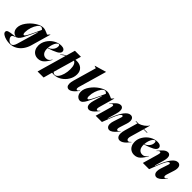

<svg xmlns="http://www.w3.org/2000/svg" viewBox="178 -2257 3933 3933"><g transform="rotate(45 2144.0 -291.0)"><path d="M159 191Q216 191 245 96L382 -369H373L351 -322Q342 -304 333.5 -284.5Q325 -265 315 -245Q265 -136 236.5 -84.5Q208 -33 178 -9Q155 9 112 25Q79 38 64 49.5Q49 61 49 83Q49 105 65.5 130.5Q82 156 107.5 173.5Q133 191 159 191ZM51 24Q56 23 83 19.5Q110 16 122 11V8Q94 7 68 -10Q42 -27 25.5 -59Q9 -91 9 -134Q9 -220 74 -310.5Q139 -401 230.5 -460.5Q322 -520 394 -520Q423 -520 452 -510.5Q481 -501 509.5 -488Q538 -475 547 -471L592 -520H597L474 -90Q451 -9 404 57.5Q357 124 287.5 164Q218 204 132 204Q80 204 25.5 190Q-29 176 -65.5 150.5Q-102 125 -102 94Q-102 59 -61 45Q-20 31 51 24ZM216 -127Q236 -127 261.5 -170Q287 -213 340 -327L404 -465Q375 -500 347 -500Q313 -500 276.5 -451.5Q240 -403 215.5 -330Q191 -257 191 -190Q191 -127 216 -127Z M915 -520Q965 -520 991.5 -499.5Q1018 -479 1018 -449Q1018 -400 946.5 -361Q875 -322 749 -282V-273Q749 -192 782.5 -151.5Q816 -111 873 -111Q911 -111 936.5 -129Q962 -147 986 -187H994Q947 -95 892 -41.5Q837 12 757 12Q704 12 663 -13Q622 -38 599.5 -83.5Q577 -129 577 -188Q577 -270 624 -347Q671 -424 749.5 -472Q828 -520 915 -520ZM882 -461Q882 -482 875.5 -492.5Q869 -503 858 -503Q833 -503 809 -472.5Q785 -442 769 -393Q753 -344 750 -293Q808 -314 845 -360.5Q882 -407 882 -461Z M1358 -641 1323 -518Q1349 -520 1361 -520Q1450 -520 1504.5 -470.5Q1559 -421 1559 -332Q1559 -244 1511 -164.5Q1463 -85 1386 -36.5Q1309 12 1225 12Q1206 12 1171 9L1118 200H943L1125 -436Q1086 -413 1027 -370H1018Q1064 -416 1130 -453L1184 -641ZM1239 1Q1277 1 1311 -42Q1345 -85 1365.5 -156Q1386 -227 1386 -307Q1386 -455 1313 -484L1182 -29Q1192 -15 1207 -7Q1222 1 1239 1Z M1740 -690 1690 -707V-712L1941 -786H1942L1769 -186Q1760 -155 1760 -136Q1760 -101 1784 -101Q1796 -101 1806.5 -110Q1817 -119 1834 -138H1843Q1837 -131 1800.5 -86Q1764 -41 1726 -15.5Q1688 10 1655 10Q1621 10 1600 -14Q1579 -38 1579 -88Q1579 -129 1595 -184Z M2192 -327 2256 -465Q2227 -500 2199 -500Q2165 -500 2128.5 -451.5Q2092 -403 2067.5 -330Q2043 -257 2043 -190Q2043 -127 2068 -127Q2088 -127 2113.5 -170Q2139 -213 2192 -327ZM2246 -520Q2275 -520 2304 -510.5Q2333 -501 2361.5 -488Q2390 -475 2399 -471L2443 -518H2448L2354 -186Q2345 -153 2345 -135Q2345 -101 2369 -101Q2381 -101 2391.5 -110Q2402 -119 2419 -138H2428Q2422 -130 2385 -85Q2348 -40 2310.5 -14Q2273 12 2240 12Q2207 12 2185.5 -12.5Q2164 -37 2164 -87Q2164 -127 2180 -184L2234 -369H2225L2203 -322Q2169 -248 2166 -242Q2120 -143 2094 -94Q2068 -45 2039.5 -16.5Q2011 12 1976 12Q1947 12 1920.5 -5.5Q1894 -23 1877.5 -56.5Q1861 -90 1861 -134Q1861 -220 1926 -310.5Q1991 -401 2082.5 -460.5Q2174 -520 2246 -520Z M2532 -386Q2532 -412 2511 -412Q2497 -412 2484 -401.5Q2471 -391 2453 -370H2444Q2498 -438 2544 -479Q2590 -520 2638 -520Q2670 -520 2690 -497Q2710 -474 2710 -428Q2710 -388 2694 -333L2637 -135H2646L2667 -189Q2796 -520 2925 -520Q2962 -520 2984 -495Q3006 -470 3006 -423Q3006 -385 2992 -342L2942 -186Q2932 -156 2932 -136Q2932 -118 2939 -109.5Q2946 -101 2957 -101Q2970 -101 2980.5 -110Q2991 -119 3008 -138H3017Q3011 -131 2974 -85.5Q2937 -40 2899 -14Q2861 12 2828 12Q2795 12 2772 -13Q2749 -38 2749 -87Q2749 -128 2766 -179L2821 -347Q2826 -364 2826 -372Q2826 -392 2808 -392Q2782 -392 2751.5 -342.5Q2721 -293 2676 -178L2607 0H2426L2524 -342Q2532 -372 2532 -386Z M3142 -496H3087V-508H3167Q3219 -524 3272 -561Q3325 -598 3352 -644H3357L3319 -508H3418V-496H3316L3232 -204Q3224 -177 3224 -154Q3224 -127 3235 -114Q3246 -101 3263 -101Q3279 -101 3292 -110.5Q3305 -120 3322 -138H3331Q3294 -93 3266 -63Q3238 -33 3202 -10.5Q3166 12 3130 12Q3091 12 3066.5 -17Q3042 -46 3042 -103Q3042 -147 3060 -211Z M3705 -520Q3755 -520 3781.5 -499.5Q3808 -479 3808 -449Q3808 -400 3736.5 -361Q3665 -322 3539 -282V-273Q3539 -192 3572.5 -151.5Q3606 -111 3663 -111Q3701 -111 3726.5 -129Q3752 -147 3776 -187H3784Q3737 -95 3682 -41.5Q3627 12 3547 12Q3494 12 3453 -13Q3412 -38 3389.5 -83.5Q3367 -129 3367 -188Q3367 -270 3414 -347Q3461 -424 3539.5 -472Q3618 -520 3705 -520ZM3672 -461Q3672 -482 3665.5 -492.5Q3659 -503 3648 -503Q3623 -503 3599 -472.5Q3575 -442 3559 -393Q3543 -344 3540 -293Q3598 -314 3635 -360.5Q3672 -407 3672 -461Z M3899 -386Q3899 -412 3878 -412Q3864 -412 3851 -401.5Q3838 -391 3820 -370H3811Q3865 -438 3911 -479Q3957 -520 4005 -520Q4037 -520 4057 -497Q4077 -474 4077 -428Q4077 -388 4061 -333L4004 -135H4013L4034 -189Q4163 -520 4292 -520Q4329 -520 4351 -495Q4373 -470 4373 -423Q4373 -385 4359 -342L4309 -186Q4299 -156 4299 -136Q4299 -118 4306 -109.5Q4313 -101 4324 -101Q4337 -101 4347.5 -110Q4358 -119 4375 -138H4384Q4378 -131 4341 -85.5Q4304 -40 4266 -14Q4228 12 4195 12Q4162 12 4139 -13Q4116 -38 4116 -87Q4116 -128 4133 -179L4188 -347Q4193 -364 4193 -372Q4193 -392 4175 -392Q4149 -392 4118.5 -342.5Q4088 -293 4043 -178L3974 0H3793L3891 -342Q3899 -372 3899 -386Z"/></g></svg>

Font: Nyght Serif Dark Italic
Style: Regular
Weight: 800
Italic angle: -16°
Designer: Maksym Kobuzan
Version: Version 0.400